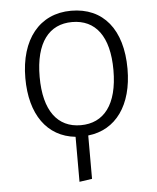

<svg xmlns="http://www.w3.org/2000/svg" viewBox="-53 -579 677 829"><g transform="rotate(-5 285.5 -164.5)"><path d="M507 -263C507 -434 425 -534 286 -534C149 -534 64 -429 64 -261C64 -104 135 -3 258 10V205L313 197V9C434 -4 507 -106 507 -263ZM285 -38C185 -38 126 -114 126 -261C126 -411 187 -485 286 -485C387 -485 446 -410 446 -263C446 -113 385 -38 285 -38Z"/></g></svg>

Font: FiraGO Light
Style: Regular
Weight: 300
Designer: bBox Type
Foundry: bBox Type GmbH
Version: Version 1.001;PS 001.001;hotconv 1.0.88;makeotf.lib2.5.64775